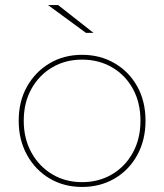

<svg xmlns="http://www.w3.org/2000/svg" viewBox="-20 -737 650 760"><path d="M305 3Q233 3 176.5 -30.5Q120 -64 87 -123.5Q54 -183 54 -259Q54 -336 87 -394.5Q120 -453 176.5 -486.5Q233 -520 305 -520Q377 -520 434 -486.5Q491 -453 523.5 -394.5Q556 -336 556 -259Q556 -183 523.5 -123.5Q491 -64 434 -30.5Q377 3 305 3ZM305 -16Q371 -16 423.5 -47Q476 -78 506 -133Q536 -188 536 -259Q536 -331 506 -385.5Q476 -440 423.5 -470.5Q371 -501 305 -501Q239 -501 187 -470.5Q135 -440 104.5 -385.5Q74 -331 74 -259Q74 -188 104.5 -133Q135 -78 187 -47Q239 -16 305 -16ZM320 -607 170 -717H210L350 -607Z"/></svg>

Font: Montserrat Thin
Style: Regular
Weight: 100
Designer: Julieta Ulanovsky
Foundry: Julieta Ulanovsky
Version: Version 9.000